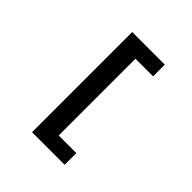

<svg xmlns="http://www.w3.org/2000/svg" viewBox="-215 -841 1079 1079"><g transform="rotate(45 325.0 -301.0)"><path d="M214 97V-699H333V97ZM253 97V4H473V97ZM253 -606V-699H473V-606Z"/></g></svg>

Font: Azeret Mono Thin Medium
Style: Regular
Weight: 500
Version: Version 1.002